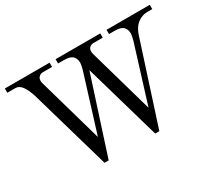

<svg xmlns="http://www.w3.org/2000/svg" viewBox="-137 -960 1348 1220"><g transform="rotate(-30 537.0 -350.0)"><path d="M3.9 -681.6V-712.9H332V-681.6H264.6Q248.5 -681.6 236.6 -670.7Q224.6 -659.7 224.6 -641.6Q224.6 -631.8 227.5 -622.1L361.8 -150.4L487.3 -554.2Q491.7 -566.4 496.1 -586.9Q500.5 -607.4 500.5 -615.7Q500.5 -627.9 497.8 -637.7Q495.1 -647.5 487.5 -658.4Q480 -669.4 462.6 -675.5Q445.3 -681.6 419.4 -681.6H376V-712.9H704.1V-681.6H636.2Q619.6 -681.6 607.9 -671.4Q596.2 -661.1 596.2 -643.6Q596.2 -631.8 599.1 -622.1L733.4 -150.4L858.9 -554.2Q863.3 -566.4 867.7 -586.9Q872.1 -607.4 872.1 -615.7Q872.1 -627.9 869.4 -637.7Q866.7 -647.5 859.1 -658.4Q851.6 -669.4 834.2 -675.5Q816.9 -681.6 791 -681.6H750V-712.9H1067.4V-681.6H1031.2Q992.7 -681.6 960.7 -657.7Q928.7 -633.8 912.6 -587.9L718.3 12.7H688L527.3 -545.4L346.7 12.7H316.4L147 -575.2Q130.9 -626 110.8 -653.8Q90.8 -681.6 63.5 -681.6Z"/></g></svg>

Font: Theano Modern
Style: Regular
Weight: 400
Designer: Alexey Kryukov
Version: Version 2.00